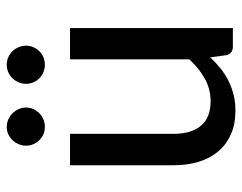

<svg xmlns="http://www.w3.org/2000/svg" viewBox="-98 -648 754 599"><g transform="rotate(-90 279.5 -349.0)"><path d="M491 -508V0H432.5Q412.5 0 406.5 -19.5L399.5 -70.5Q383 -53 365 -38.5Q347 -24 326.5 -13.8Q306 -3.5 283 2.2Q260 8 233.5 8Q191.5 8 159.8 -6Q128 -20 106.5 -45.2Q85 -70.5 74 -106Q63 -141.5 63 -184.5V-508H161V-184.5Q161 -130 186 -99.8Q211 -69.5 262.5 -69.5Q300 -69.5 332.5 -87.2Q365 -105 393.5 -136V-508ZM243 -645Q243 -633 238 -622.2Q233 -611.5 224.8 -603.5Q216.5 -595.5 205.5 -591Q194.5 -586.5 182.5 -586.5Q170.5 -586.5 160 -591Q149.5 -595.5 141.5 -603.5Q133.5 -611.5 128.8 -622.2Q124 -633 124 -645Q124 -657.5 128.8 -668.5Q133.5 -679.5 141.5 -687.8Q149.5 -696 160 -700.8Q170.5 -705.5 182.5 -705.5Q194.5 -705.5 205.5 -700.8Q216.5 -696 224.8 -687.8Q233 -679.5 238 -668.5Q243 -657.5 243 -645ZM436 -645Q436 -633 431.2 -622.2Q426.5 -611.5 418.5 -603.5Q410.5 -595.5 399.5 -591Q388.5 -586.5 376.5 -586.5Q364.5 -586.5 353.5 -591Q342.5 -595.5 334.5 -603.5Q326.5 -611.5 321.8 -622.2Q317 -633 317 -645Q317 -657.5 321.8 -668.5Q326.5 -679.5 334.5 -687.8Q342.5 -696 353.5 -700.8Q364.5 -705.5 376.5 -705.5Q388.5 -705.5 399.5 -700.8Q410.5 -696 418.5 -687.8Q426.5 -679.5 431.2 -668.5Q436 -657.5 436 -645Z"/></g></svg>

Font: Lato 2
Style: Regular
Weight: 500
Designer: Lukasz Dziedzic with Adam Twardoch and Botio Nikoltchev
Foundry: tyPoland Lukasz Dziedzic
Version: Version 2.015; 2015-08-06; http://www.latofonts.com/